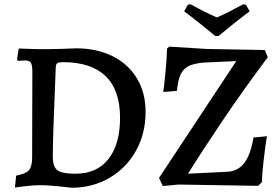

<svg xmlns="http://www.w3.org/2000/svg" viewBox="-20 -870 1312 902"><path d="M170 0Q138 0 100 4.5Q62 9 50 11L56 -45Q101 -53 116 -70.5Q131 -88 131 -130L132 -532Q132 -564 125 -575Q118 -586 98 -586Q87 -586 77 -585Q67 -584 64 -584L60 -590L68 -642Q80 -642 114 -640.5Q148 -639 182 -639Q226 -639 272.5 -640.5Q319 -642 337 -643Q435 -643 509 -606Q583 -569 623.5 -501.5Q664 -434 664 -344Q664 -243 619 -162Q574 -81 494.5 -34.5Q415 12 317 12Q302 10 253 5Q204 0 170 0ZM242 -555 241 -529Q228 -219 228 -137Q228 -103 237 -85.5Q246 -68 269 -61Q292 -54 336 -54Q435 -54 489.5 -123Q544 -192 544 -317Q544 -447 476 -512.5Q408 -578 275 -578Q256 -578 249.5 -573.5Q243 -569 242 -555ZM727 -34 1090 -583 937 -576Q891 -572 866 -559.5Q841 -547 828.5 -520Q816 -493 811 -443L747 -438Q750 -457 756.5 -520.5Q763 -584 765 -642L775 -651L951 -640L1224 -635L1238 -601Q1121 -445 1022.5 -298.5Q924 -152 863 -54L1046 -63Q1097 -65 1127 -103.5Q1157 -142 1171 -224L1234 -230Q1232 -221 1227.5 -189.5Q1223 -158 1217.5 -107.5Q1212 -57 1210 -14L1193 3L818 -3L745 4ZM845 -817 863 -848 875 -850Q946 -811 999 -788Q1045 -808 1123 -850L1135 -848L1153 -817Q1110 -785 1065 -748.5Q1020 -712 1007 -701H991Q978 -712 933 -748.5Q888 -785 845 -817Z"/></svg>

Font: Alegreya Medium
Style: Regular
Weight: 500
Designer: Juan Pablo del Peral
Foundry: Huerta Tipografica
Version: Version 2.007; ttfautohint (v1.6)